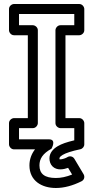

<svg xmlns="http://www.w3.org/2000/svg" viewBox="-20 -721 465 959"><path d="M281 125C294.7 125 309.5 121.3 320.2 117.4L340.2 150.8C310.4 162.7 284.1 168 259 168C203.2 168 177 147.6 177 105C177 72.6 193.3 45.9 237 21.9C237 21.9 264.3 -25 225 -25H75V-81H144C159.1 -81 169 -95.3 169 -106V-570C169 -585.1 154.7 -595 144 -595H75V-651H351V-595H282C266.9 -595 257 -580.7 257 -570V-106C257 -90.9 271.3 -81 282 -81H351V-20.1C313.2 -11.1 288.1 -2.6 267.7 9.5C245.2 22.9 227 43 227 70C227 84.5 231.4 99.5 242.5 110.4C253.1 120.8 267.4 125 281 125ZM277 70C277 67.6 277.8 61.7 293.3 52.5C307.8 43.8 337.7 33.5 381.1 24.5C392.3 22.1 401 11.8 401 0V-106C401 -116.7 391.1 -131 376 -131H307V-545H376C386.7 -545 401 -554.9 401 -570V-676C401 -686.7 391.1 -701 376 -701H50C39.3 -701 25 -691.1 25 -676V-570C25 -559.3 34.9 -545 50 -545H119V-131H50C39.3 -131 25 -121.1 25 -106V0C25 10.7 34.9 25 50 25H154.9C137.2 47.5 127 75.4 127 105C127 182.7 189.2 218 259 218C300.4 218 343.2 206.3 387.2 184.4C402.4 176.7 404 160.1 397.5 149.2L351.5 72.2C343.3 58.5 327 57 316.1 64.2C309.3 68.8 290.8 75 281 75C276.9 75 277 75 277 70Z"/></svg>

Font: Fog Sans
Style: Outline
Weight: 700
Foundry: Intel Corporation
Version: Version 1.00